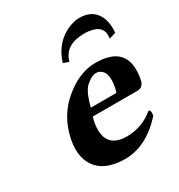

<svg xmlns="http://www.w3.org/2000/svg" viewBox="-161 -769 825 887"><g transform="rotate(-30 251.0 -325.5)"><path d="M465.8 -507.8Q477.5 -575.2 399.9 -585.4Q387.7 -586.9 375 -586.9Q274.9 -586.9 252.4 -512.7Q251.5 -509.8 251 -507.8L221.2 -518.1Q250.5 -612.3 333 -647.9Q363.8 -660.6 390.6 -661.1Q468.8 -661.1 493.7 -594.2Q505.9 -560.1 501 -518.1ZM230.5 -274.9H366.2Q368.7 -277.8 373 -295.9Q390.6 -379.4 348.1 -398.4Q339.8 -401.9 331.5 -401.9Q307.1 -401.9 278.8 -376.5Q273.9 -371.6 270 -368.2Q246.6 -339.8 230.5 -274.9ZM453.6 -128.9Q466.8 -128.9 462.4 -102.1Q461.9 -99.6 461.9 -98.1Q364.3 9.3 252 9.8Q153.8 9.3 109.4 -40Q60.1 -95.2 77.6 -190.4Q78.6 -194.8 79.1 -198.2Q105 -320.3 206.5 -392.6Q278.3 -443.8 351.6 -443.8Q519.5 -443.8 497.6 -287.6Q496.1 -276.4 493.7 -266.1Q485.4 -236.3 458 -234.9H217.8Q217.3 -232.4 216.3 -228.5Q214.4 -222.2 213.4 -219.2Q185.5 -88.4 290.5 -77.1Q299.3 -76.2 309.1 -76.2Q391.1 -76.7 453.6 -128.9Z"/></g></svg>

Font: Linux Libertine Slanted O
Style: Bold Slanted
Weight: 700
Designer: Philipp H. Poll
Foundry: Philipp H. Poll
Version: Version 5.0.0